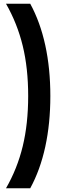

<svg xmlns="http://www.w3.org/2000/svg" viewBox="-20 -892 340 1022"><path d="M12 110Q72 6 101 -113.5Q130 -233 130 -381Q130 -529 101 -648Q72 -767 12 -872H141Q194 -775 221 -651Q248 -527 248 -381Q248 -235 221 -111Q194 13 141 110Z"/></svg>

Font: Open Sauce Sans ExtraBold
Style: Regular
Weight: 800
Designer: Alfredo Marco Pradil
Foundry: Creative Sauce Fz LLC
Version: Version 1.477